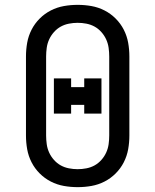

<svg xmlns="http://www.w3.org/2000/svg" viewBox="-20 -763 640 791"><path d="M300 8Q271 8 243 3Q215 -2 189.5 -15Q164 -28 143.5 -48.5Q123 -69 110 -94.5Q97 -120 92 -148Q87 -176 87 -205V-530Q87 -559 92 -587Q97 -615 110 -640.5Q123 -666 143.5 -686.5Q164 -707 189.5 -720Q215 -733 243 -738Q271 -743 300 -743Q329 -743 357 -738Q385 -733 410.5 -720Q436 -707 456.5 -686.5Q477 -666 490 -640.5Q503 -615 508 -587Q513 -559 513 -530V-205Q513 -176 508 -148Q503 -120 490 -94.5Q477 -69 456.5 -48.5Q436 -28 410.5 -15Q385 -2 357 3Q329 8 300 8ZM300 -66Q318 -66 336 -69.5Q354 -73 369.5 -81.5Q385 -90 397.5 -104Q410 -118 417.5 -134.5Q425 -151 427.5 -169Q430 -187 430 -205V-530Q430 -548 427.5 -566Q425 -584 417.5 -600.5Q410 -617 397.5 -631Q385 -645 369.5 -653.5Q354 -662 336 -665.5Q318 -669 300 -669Q282 -669 264 -665.5Q246 -662 230.5 -653.5Q215 -645 202.5 -631Q190 -617 182.5 -600.5Q175 -584 172.5 -566Q170 -548 170 -530V-205Q170 -187 172.5 -169Q175 -151 182.5 -134.5Q190 -118 202.5 -104Q215 -90 230.5 -81.5Q246 -73 264 -69.5Q282 -66 300 -66ZM202 -295V-440H273V-404H327V-440H398V-295H327V-331H273V-295Z"/></svg>

Font: Iosevka Etoile
Style: Regular
Weight: 400
Designer: Belleve Invis
Foundry: Belleve Invis
Version: Version 33.2.4